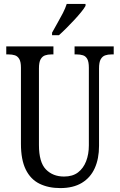

<svg xmlns="http://www.w3.org/2000/svg" viewBox="-20 -951 613 981"><path d="M288 10Q227 10 181.5 -12.5Q136 -35 111.5 -85Q87 -135 87 -216V-605Q87 -635 78.5 -649.5Q70 -664 56 -668.5Q42 -673 23 -673H12V-714H253V-673H243Q224 -673 210 -668Q196 -663 187.5 -648Q179 -633 179 -601V-210Q179 -122 214.5 -85.5Q250 -49 307 -49Q351 -49 378.5 -70Q406 -91 420 -127Q434 -163 434 -208V-605Q434 -635 426 -649.5Q418 -664 404 -668.5Q390 -673 371 -673H361V-714H561V-673H550Q531 -673 517 -668Q503 -663 494.5 -648Q486 -633 486 -601V-206Q486 -140 464 -91.5Q442 -43 398 -16.5Q354 10 288 10ZM246 -784Q260 -810 274.5 -835Q289 -860 301.5 -884.5Q314 -909 321 -931H417V-921Q410 -908 394.5 -889Q379 -870 359.5 -849Q340 -828 319.5 -807.5Q299 -787 281 -771H246Z"/></svg>

Font: Noto Serif ExtraCondensed
Style: Regular
Weight: 400
Width: 2
Designer: Monotype Design Team
Foundry: Monotype Imaging Inc.
Version: Version 2.013